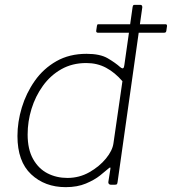

<svg xmlns="http://www.w3.org/2000/svg" viewBox="-20 -762 709 792"><path d="M666 -634Q665 -630 663 -628.5Q661 -627 656 -627H384Q380 -627 378 -629.5Q376 -632 377 -636L380 -656Q381 -660 382 -661Q383 -662 385 -662H664Q666 -662 667.5 -660Q669 -658 669 -655ZM437 0Q432 0 429 -3.5Q426 -7 427 -12L435 -63Q437 -71 434 -71Q431 -71 424 -64Q415 -56 392.5 -38Q370 -20 334.5 -5Q299 10 251 10Q165 10 108.5 -43Q52 -96 52 -201Q52 -259 70 -318.5Q88 -378 123.5 -428.5Q159 -479 212.5 -509.5Q266 -540 337 -540Q393 -540 424.5 -521.5Q456 -503 476 -485Q485 -478 488.5 -481Q492 -484 493 -494L527 -733Q528 -738 529.5 -740Q531 -742 536 -742H559Q567 -742 567 -732L465 -11Q464 -4 462 -2Q460 0 453 0ZM485 -427Q454 -463 417.5 -482.5Q381 -502 336 -502Q278 -502 233 -476.5Q188 -451 157 -408Q126 -365 110 -313Q94 -261 94 -207Q94 -146 116.5 -106Q139 -66 176 -47Q213 -28 258 -28Q307 -28 348.5 -51.5Q390 -75 417 -108Q444 -141 448 -171Z"/></svg>

Font: Libre Franklin Thin Thin
Style: Italic
Weight: 250
Italic angle: -8°
Version: Version 3.000